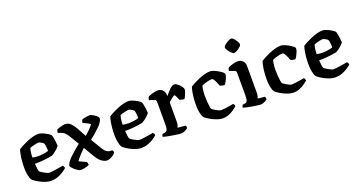

<svg xmlns="http://www.w3.org/2000/svg" viewBox="-45 -1360 3676 1976"><g transform="rotate(-20 1793.5 -371.5)"><path d="M262 0Q235 0 205 -10Q175 -20 147.5 -34.5Q120 -49 100.5 -62.5Q81 -76 76 -83Q62 -101 54.5 -140Q47 -179 47 -222Q47 -262 50.5 -299Q54 -336 60 -366.5Q66 -397 73 -416Q87 -425 113 -439Q139 -453 171.5 -467Q204 -481 238 -490.5Q272 -500 301 -500Q319 -500 345 -489.5Q371 -479 395 -464.5Q419 -450 428 -439Q433 -429 437.5 -406.5Q442 -384 445 -359Q448 -334 448 -316Q436 -300 419.5 -285Q403 -270 387 -258.5Q371 -247 359 -241Q343 -237 313 -232.5Q283 -228 245 -225Q207 -222 165 -222Q167 -190 170.5 -165Q174 -140 178 -135Q181 -131 193 -123Q205 -115 220.5 -106.5Q236 -98 250.5 -91.5Q265 -85 274 -85Q287 -85 307.5 -87.5Q328 -90 351 -93.5Q374 -97 394.5 -100.5Q415 -104 427 -106Q431 -102 436 -94.5Q441 -87 441 -75Q425 -60 397.5 -42Q370 -24 335.5 -12Q301 0 262 0ZM231 -284Q250 -285 271 -287Q292 -289 310 -293Q328 -297 338 -302Q338 -313 336.5 -329.5Q335 -346 333 -362Q331 -378 327 -384Q325 -389 314 -396.5Q303 -404 290.5 -409.5Q278 -415 270 -415Q261 -415 242 -411Q223 -407 204 -401.5Q185 -396 176 -391Q172 -379 169 -361.5Q166 -344 164.5 -326Q163 -308 163 -292Q175 -288 194.5 -286Q214 -284 231 -284Z M590 0Q579 0 562 -10Q545 -20 529 -33.5Q513 -47 502 -60Q491 -73 491 -79Q491 -95 506.5 -117.5Q522 -140 547.5 -165Q573 -190 603 -215Q633 -240 660 -262L604 -355Q595 -369 585 -383.5Q575 -398 561.5 -410.5Q548 -423 528 -429L493 -441Q494 -452 498 -462.5Q502 -473 504 -476Q514 -481 531 -486.5Q548 -492 565.5 -496Q583 -500 592 -500Q629 -500 653 -477Q677 -454 697 -419L755 -313Q776 -331 795 -349Q814 -367 828 -383Q842 -399 848 -409Q838 -416 823 -424Q808 -432 793.5 -439Q779 -446 769 -449Q770 -460 773 -469.5Q776 -479 779 -484Q787 -488 803.5 -491.5Q820 -495 838.5 -497.5Q857 -500 868 -500Q875 -500 889 -492.5Q903 -485 918 -475Q933 -465 942.5 -453.5Q952 -442 952 -435Q952 -417 937.5 -395Q923 -373 899.5 -349.5Q876 -326 848 -302.5Q820 -279 792 -257L860 -143Q881 -108 901 -94.5Q921 -81 941 -81H961Q964 -78 967.5 -71Q971 -64 971 -54Q965 -42 948.5 -29.5Q932 -17 912.5 -8.5Q893 0 877 0Q854 0 824 -18.5Q794 -37 764 -86L694 -204Q672 -183 651 -161Q630 -139 615.5 -121Q601 -103 595 -94Q602 -90 616.5 -83Q631 -76 647 -69Q663 -62 673 -58Q676 -53 679 -43Q682 -33 682 -22Q673 -17 656.5 -12Q640 -7 621.5 -3.5Q603 0 590 0Z M1250 0Q1223 0 1193 -10Q1163 -20 1135.5 -34.5Q1108 -49 1088.5 -62.5Q1069 -76 1064 -83Q1050 -101 1042.5 -140Q1035 -179 1035 -222Q1035 -262 1038.5 -299Q1042 -336 1048 -366.5Q1054 -397 1061 -416Q1075 -425 1101 -439Q1127 -453 1159.5 -467Q1192 -481 1226 -490.5Q1260 -500 1289 -500Q1307 -500 1333 -489.5Q1359 -479 1383 -464.5Q1407 -450 1416 -439Q1421 -429 1425.5 -406.5Q1430 -384 1433 -359Q1436 -334 1436 -316Q1424 -300 1407.5 -285Q1391 -270 1375 -258.5Q1359 -247 1347 -241Q1331 -237 1301 -232.5Q1271 -228 1233 -225Q1195 -222 1153 -222Q1155 -190 1158.5 -165Q1162 -140 1166 -135Q1169 -131 1181 -123Q1193 -115 1208.5 -106.5Q1224 -98 1238.5 -91.5Q1253 -85 1262 -85Q1275 -85 1295.5 -87.5Q1316 -90 1339 -93.5Q1362 -97 1382.5 -100.5Q1403 -104 1415 -106Q1419 -102 1424 -94.5Q1429 -87 1429 -75Q1413 -60 1385.5 -42Q1358 -24 1323.5 -12Q1289 0 1250 0ZM1219 -284Q1238 -285 1259 -287Q1280 -289 1298 -293Q1316 -297 1326 -302Q1326 -313 1324.5 -329.5Q1323 -346 1321 -362Q1319 -378 1315 -384Q1313 -389 1302 -396.5Q1291 -404 1278.5 -409.5Q1266 -415 1258 -415Q1249 -415 1230 -411Q1211 -407 1192 -401.5Q1173 -396 1164 -391Q1160 -379 1157 -361.5Q1154 -344 1152.5 -326Q1151 -308 1151 -292Q1163 -288 1182.5 -286Q1202 -284 1219 -284Z M1687 0Q1677 0 1651.5 -3.5Q1626 -7 1594 -12Q1562 -17 1534.5 -23Q1507 -29 1495 -33Q1495 -41 1498.5 -49Q1502 -57 1505 -62L1532 -66Q1543 -68 1550 -74.5Q1557 -81 1561 -97Q1565 -113 1565 -146V-391Q1565 -400 1561 -407Q1557 -414 1548 -417L1491 -437Q1493 -451 1496 -459Q1499 -467 1504 -472Q1521 -481 1553 -490.5Q1585 -500 1609 -500Q1641 -500 1662.5 -478.5Q1684 -457 1684 -420V-410Q1691 -418 1703.5 -433Q1716 -448 1731 -463.5Q1746 -479 1761 -489.5Q1776 -500 1790 -500Q1803 -500 1818 -490Q1833 -480 1846.5 -465.5Q1860 -451 1868 -437.5Q1876 -424 1876 -417Q1876 -407 1870 -388Q1864 -369 1855 -350Q1846 -331 1839 -322Q1825 -322 1810.5 -326Q1796 -330 1788 -332Q1783 -344 1777 -358.5Q1771 -373 1765 -383.5Q1759 -394 1754 -394Q1750 -394 1740 -387.5Q1730 -381 1718.5 -371.5Q1707 -362 1697.5 -353Q1688 -344 1685 -340V-126Q1685 -106 1680 -90.5Q1675 -75 1671 -69L1757 -61Q1759 -58 1761.5 -50.5Q1764 -43 1764 -34Q1758 -26 1743.5 -18Q1729 -10 1713 -5Q1697 0 1687 0Z M2144 0Q2117 0 2087 -10Q2057 -20 2029.5 -34.5Q2002 -49 1982.5 -62.5Q1963 -76 1958 -83Q1944 -101 1936.5 -140Q1929 -179 1929 -222Q1929 -262 1932.5 -299Q1936 -336 1942 -366.5Q1948 -397 1955 -416Q1968 -425 1994 -439Q2020 -453 2052.5 -467Q2085 -481 2119 -490.5Q2153 -500 2183 -500Q2199 -500 2221 -491.5Q2243 -483 2265 -470.5Q2287 -458 2303 -445.5Q2319 -433 2323 -425Q2325 -409 2317 -387.5Q2309 -366 2298.5 -346.5Q2288 -327 2278 -316Q2264 -316 2250.5 -320Q2237 -324 2227 -328Q2221 -345 2212 -366Q2203 -387 2193 -402.5Q2183 -418 2174 -418Q2153 -418 2130 -412.5Q2107 -407 2088.5 -400.5Q2070 -394 2060 -389Q2057 -380 2054 -362.5Q2051 -345 2049 -324.5Q2047 -304 2047 -285Q2047 -254 2049.5 -220.5Q2052 -187 2055.5 -163.5Q2059 -140 2063 -135Q2065 -131 2076 -123.5Q2087 -116 2102 -107Q2117 -98 2132 -91.5Q2147 -85 2156 -85Q2173 -85 2202.5 -89Q2232 -93 2258 -97.5Q2284 -102 2293 -104Q2297 -101 2301.5 -93Q2306 -85 2307 -73Q2291 -59 2266.5 -42Q2242 -25 2211 -12.5Q2180 0 2144 0Z M2558 0Q2549 0 2523.5 -3.5Q2498 -7 2467.5 -12Q2437 -17 2410.5 -23Q2384 -29 2372 -33Q2372 -41 2375.5 -49Q2379 -57 2382 -62L2409 -66Q2419 -68 2426.5 -74.5Q2434 -81 2437.5 -97Q2441 -113 2441 -146V-391Q2441 -400 2437.5 -407Q2434 -414 2425 -417L2367 -437Q2369 -449 2372 -458Q2375 -467 2380 -472Q2398 -481 2429.5 -490.5Q2461 -500 2486 -500Q2518 -500 2539.5 -478Q2561 -456 2561 -423V-126Q2561 -106 2556.5 -90.5Q2552 -75 2548 -69L2626 -61Q2628 -57 2630.5 -50Q2633 -43 2633 -34Q2628 -26 2614 -18Q2600 -10 2585 -5Q2570 0 2558 0ZM2481 -592Q2474 -592 2462 -602Q2450 -612 2438.5 -626Q2427 -640 2419 -654.5Q2411 -669 2411 -678Q2411 -686 2421.5 -697Q2432 -708 2447.5 -718.5Q2463 -729 2478.5 -736Q2494 -743 2502 -743Q2511 -743 2522.5 -733.5Q2534 -724 2544.5 -709Q2555 -694 2562 -680Q2569 -666 2569 -656Q2569 -648 2559 -637Q2549 -626 2535 -616Q2521 -606 2506 -599Q2491 -592 2481 -592Z M2918 0Q2891 0 2861 -10Q2831 -20 2803.5 -34.5Q2776 -49 2756.5 -62.5Q2737 -76 2732 -83Q2718 -101 2710.5 -140Q2703 -179 2703 -222Q2703 -262 2706.5 -299Q2710 -336 2716 -366.5Q2722 -397 2729 -416Q2742 -425 2768 -439Q2794 -453 2826.5 -467Q2859 -481 2893 -490.5Q2927 -500 2957 -500Q2973 -500 2995 -491.5Q3017 -483 3039 -470.5Q3061 -458 3077 -445.5Q3093 -433 3097 -425Q3099 -409 3091 -387.5Q3083 -366 3072.5 -346.5Q3062 -327 3052 -316Q3038 -316 3024.5 -320Q3011 -324 3001 -328Q2995 -345 2986 -366Q2977 -387 2967 -402.5Q2957 -418 2948 -418Q2927 -418 2904 -412.5Q2881 -407 2862.5 -400.5Q2844 -394 2834 -389Q2831 -380 2828 -362.5Q2825 -345 2823 -324.5Q2821 -304 2821 -285Q2821 -254 2823.5 -220.5Q2826 -187 2829.5 -163.5Q2833 -140 2837 -135Q2839 -131 2850 -123.5Q2861 -116 2876 -107Q2891 -98 2906 -91.5Q2921 -85 2930 -85Q2947 -85 2976.5 -89Q3006 -93 3032 -97.5Q3058 -102 3067 -104Q3071 -101 3075.5 -93Q3080 -85 3081 -73Q3065 -59 3040.5 -42Q3016 -25 2985 -12.5Q2954 0 2918 0Z M3375 0Q3348 0 3318 -10Q3288 -20 3260.5 -34.5Q3233 -49 3213.5 -62.5Q3194 -76 3189 -83Q3175 -101 3167.5 -140Q3160 -179 3160 -222Q3160 -262 3163.5 -299Q3167 -336 3173 -366.5Q3179 -397 3186 -416Q3200 -425 3226 -439Q3252 -453 3284.5 -467Q3317 -481 3351 -490.5Q3385 -500 3414 -500Q3432 -500 3458 -489.5Q3484 -479 3508 -464.5Q3532 -450 3541 -439Q3546 -429 3550.5 -406.5Q3555 -384 3558 -359Q3561 -334 3561 -316Q3549 -300 3532.5 -285Q3516 -270 3500 -258.5Q3484 -247 3472 -241Q3456 -237 3426 -232.5Q3396 -228 3358 -225Q3320 -222 3278 -222Q3280 -190 3283.5 -165Q3287 -140 3291 -135Q3294 -131 3306 -123Q3318 -115 3333.5 -106.5Q3349 -98 3363.5 -91.5Q3378 -85 3387 -85Q3400 -85 3420.5 -87.5Q3441 -90 3464 -93.5Q3487 -97 3507.5 -100.5Q3528 -104 3540 -106Q3544 -102 3549 -94.5Q3554 -87 3554 -75Q3538 -60 3510.5 -42Q3483 -24 3448.5 -12Q3414 0 3375 0ZM3344 -284Q3363 -285 3384 -287Q3405 -289 3423 -293Q3441 -297 3451 -302Q3451 -313 3449.5 -329.5Q3448 -346 3446 -362Q3444 -378 3440 -384Q3438 -389 3427 -396.5Q3416 -404 3403.5 -409.5Q3391 -415 3383 -415Q3374 -415 3355 -411Q3336 -407 3317 -401.5Q3298 -396 3289 -391Q3285 -379 3282 -361.5Q3279 -344 3277.5 -326Q3276 -308 3276 -292Q3288 -288 3307.5 -286Q3327 -284 3344 -284Z"/></g></svg>

Font: Texturina Medium 12pt SemiBold
Style: Regular
Weight: 600
Version: Version 1.002